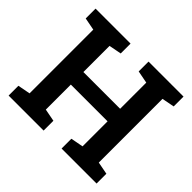

<svg xmlns="http://www.w3.org/2000/svg" viewBox="-166 -911 1110 1110"><g transform="rotate(45 389.5 -355.5)"><path d="M29.8 0V-80.1L106.4 -94.7V-615.7L29.8 -630.4V-710.9H315.9V-630.4L239.3 -615.7V-401.9H539.6V-615.7L462.9 -630.4V-710.9H749V-630.4L672.4 -615.7V-94.7L749 -80.1V0H462.9V-80.1L539.6 -94.7V-299.3H239.3V-94.7L315.9 -80.1V0Z"/></g></svg>

Font: Roboto Slab SemiBold
Style: Regular
Weight: 600
Designer: Google
Version: Version 2.001; ttfautohint (v1.8.3)